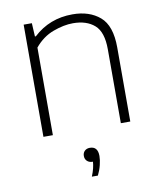

<svg xmlns="http://www.w3.org/2000/svg" viewBox="-86 -616 761 911"><g transform="rotate(-10 294.5 -161.0)"><path d="M89 0V-540.5H128.5L132 -476H136.5Q214.5 -548.5 325 -548.5Q406.5 -548.5 457 -505.2Q507.5 -462 507.5 -357V0H462V-356.5Q462 -439.5 423.8 -473Q385.5 -506.5 320 -506.5Q276 -506.5 224.5 -487.5Q173 -468.5 134.5 -422V0ZM282.5 226Q291 205 295 188.2Q299 171.5 300 157H298.5Q282 157 272 147.5Q262 138 262 123Q262 108 271.5 98.8Q281 89.5 296.5 89.5Q335 89.5 335 135.5Q335 154 329 178.5Q323 203 311.5 226Z"/></g></svg>

Font: Encode Sans SemiExpanded SemiExpanded ExtraLight
Style: Regular
Weight: 200
Width: 6
Designer: Multiple Designers
Foundry: Impallari Type
Version: Version 3.000; ttfautohint (v1.8.3) -l 8 -r 50 -G 200 -x 14 